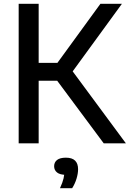

<svg xmlns="http://www.w3.org/2000/svg" viewBox="-20 -760 688 1018"><path d="M530 0 249 -378 512.5 -740H626.5L354 -366L355.5 -395L647.5 0ZM79 0V-740H185V0ZM169 -332V-426.5H294.5V-332ZM298 238Q312 207.5 317 185.8Q322 164 322 142L339.5 167H330.5Q298 167 282.5 154.5Q267 142 267 121.5Q267 100.5 282.5 88.2Q298 76 329.5 76Q362 76 378 91.5Q394 107 394 137Q394 160 385.8 187.2Q377.5 214.5 362.5 238Z"/></svg>

Font: Encode Sans Condensed Thin Medium
Style: Regular
Weight: 500
Version: Version 3.002